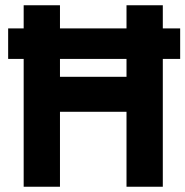

<svg xmlns="http://www.w3.org/2000/svg" viewBox="-20 -710 705 730"><path d="M11 -486H70V0H208V-285H461V0H599V-486H665V-602H599V-690H461V-602H208V-690H70V-602H11ZM208 -418V-486H461V-418Z"/></svg>

Font: TitilliumText22L
Style: 999 wt
Weight: 900
Designer: Campivisivi
Foundry: Campivisivi
Version: 1.000